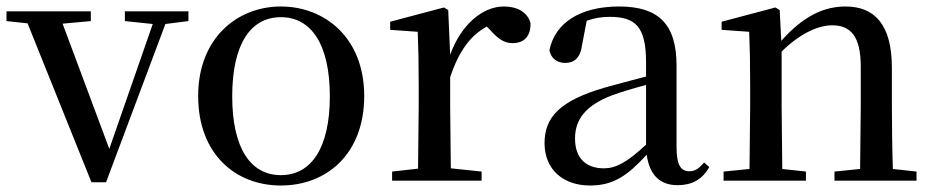

<svg xmlns="http://www.w3.org/2000/svg" viewBox="-29 -557 2879 592"><path d="M356 -492 442 -483 308 -98 164 -484 251 -492V-522H-9V-492L56 -485L253 5H298L481 -483L552 -492V-522H356Z M837 15C977 15 1094 -81 1094 -261C1094 -441 972 -537 837 -537C703 -537 582 -440 582 -261C582 -82 697 15 837 15ZM837 -17C743 -17 687 -101 687 -260C687 -420 743 -504 837 -504C931 -504 988 -420 988 -260C988 -101 931 -17 837 -17Z M1359 -319C1386 -400 1422 -448 1472 -475L1481 -466C1505 -439 1524 -424 1551 -424C1590 -424 1607 -448 1607 -485C1598 -520 1565 -537 1525 -537C1458 -537 1392 -480 1359 -388L1353 -526L1340 -534L1174 -490V-465L1259 -459C1261 -410 1262 -363 1262 -295V-230L1260 -37L1180 -28V0H1456V-28L1361 -38L1359 -230Z M2060 14C2104 14 2136 -3 2158 -42L2142 -56C2125 -36 2113 -29 2097 -29C2071 -29 2057 -46 2057 -104V-355C2057 -483 2001 -537 1880 -537C1759 -537 1682 -486 1665 -402C1670 -377 1688 -363 1714 -363C1741 -363 1761 -378 1766 -420L1780 -493C1805 -502 1828 -505 1851 -505C1930 -505 1963 -475 1963 -365V-321C1921 -310 1875 -298 1836 -287C1698 -247 1650 -196 1650 -116C1650 -32 1710 15 1790 15C1864 15 1907 -17 1965 -80C1973 -21 2003 14 2060 14ZM1963 -111C1903 -55 1869 -38 1833 -38C1779 -38 1744 -68 1744 -130C1744 -189 1777 -232 1858 -263C1888 -274 1925 -285 1963 -295Z M2622 0H2797V-28L2724 -36C2722 -91 2721 -174 2721 -230V-348C2721 -482 2667 -537 2578 -537C2512 -537 2448 -508 2380 -431L2375 -526L2362 -534L2196 -490V-465L2281 -459C2283 -410 2284 -363 2284 -295V-230L2282 -36L2202 -28V0H2456V-28L2383 -36L2381 -230V-398C2442 -458 2498 -479 2537 -479C2593 -479 2625 -446 2625 -352V-230L2623 -36L2544 -28V0Z"/></svg>

Font: Noto Serif HK Medium
Style: Regular
Weight: 500
Designer: Ryoko NISHIZUKA 西塚涼子 (kana & ideographs); Frank Grießhammer (Latin, Greek & Cyrillic); Wenlong ZHANG 张文龙 (bopomofo); San
Foundry: Adobe
Version: Version 2.001;hotconv 1.1.0;makeotfexe 2.6.0